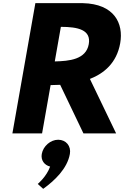

<svg xmlns="http://www.w3.org/2000/svg" viewBox="-20 -845 836 1216"><path d="M204 -825 58.5 0H246.5L300.5 -306C317.3 -306.1 338 -306.5 361.1 -307.8L508.5 0H715.5L549.4 -345.1C638.6 -379.9 718.9 -445.9 741.2 -571C763.8 -697.9 703 -820.4 505 -825ZM326.9 -456 365.5 -675C474.5 -675 558.5 -656 542.1 -565C524.7 -468.2 418.8 -458 326.9 -456ZM348.4 40C300.4 40 253.4 80 244.6 130C237.5 170 261.1 201 297.5 210C274 275 219.1 320 219.1 320L253.6 351C325.8 299 406.2 223 422.6 130C431.4 80 398.4 40 348.4 40Z"/></svg>

Font: Hussar Wysoki
Style: Obl
Weight: 700
Foundry: Cannot Into Space Fonts
Version: Version 0.92